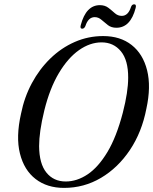

<svg xmlns="http://www.w3.org/2000/svg" viewBox="-20 -882 728 913"><path d="M470.5 -710.5Q552 -710.5 606 -668Q660 -625.5 679.5 -547.8Q699 -470 676 -365Q654.5 -253.5 597.8 -168.8Q541 -84 460.2 -36.2Q379.5 11.5 284.5 11.5Q204 11.5 149.2 -30.8Q94.5 -73 74.8 -152Q55 -231 80 -341.5Q95.5 -419.5 131.5 -486.5Q167.5 -553.5 219.5 -604Q271.5 -654.5 335.5 -682.5Q399.5 -710.5 470.5 -710.5ZM292.5 -19Q346 -19 396.8 -53Q447.5 -87 490.8 -159Q534 -231 564 -346Q577 -396.5 583.2 -437.8Q589.5 -479 589.5 -512Q590 -595.5 555 -638Q520 -680.5 463 -680.5Q408 -680.5 355.5 -643.5Q303 -606.5 260 -534.5Q217 -462.5 191 -358Q178 -305 172 -262.8Q166 -220.5 166 -187.5Q166.5 -103.5 200.8 -61.2Q235 -19 292.5 -19ZM533.5 -750Q509.5 -750 493.2 -762.5Q477 -775 462.5 -787.8Q448 -800.5 430.5 -800.5Q399.5 -800.5 386 -758Q380.5 -745.5 371 -745.5Q359.5 -745.5 364 -762.5Q389 -857.5 455 -857.5Q479 -857.5 495.5 -844.8Q512 -832 526.2 -819.2Q540.5 -806.5 559 -806.5Q589.5 -806.5 603 -849Q607.5 -861.5 618 -861.5Q629.5 -861.5 625 -844Q600.5 -750 533.5 -750Z"/></svg>

Font: Fraunces 144pt Soft
Style: Italic
Weight: 400
Italic angle: -16°
Version: Version 1.000;[b76b70a41]